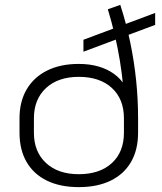

<svg xmlns="http://www.w3.org/2000/svg" viewBox="-20 -760 665 787"><path d="M303 7Q227 7 172.5 -19.5Q118 -46 89 -96Q60 -146 60 -216V-275Q60 -344 89.5 -394Q119 -444 173.5 -471Q228 -498 303 -498Q347 -498 383.5 -487.5Q420 -477 447.5 -457Q475 -437 492 -409L485 -405Q480 -458 471.5 -510.5Q463 -563 450.5 -616Q438 -669 422 -722L473 -740Q498 -663 514 -585.5Q530 -508 538 -430.5Q546 -353 546 -275V-216Q546 -146 517 -96Q488 -46 433.5 -19.5Q379 7 303 7ZM303 -46Q389 -46 438.5 -91.5Q488 -137 488 -216V-275Q488 -354 438.5 -399.5Q389 -445 303 -445Q218 -445 168.5 -399Q119 -353 119 -275V-216Q119 -138 168.5 -92Q218 -46 303 -46ZM322 -597 616 -707V-658L322 -548Z"/></svg>

Font: Pathway Extreme 8pt Thin 12pt Thin
Style: Regular
Weight: 250
Version: Version 1.001;gftools[0.9.26]